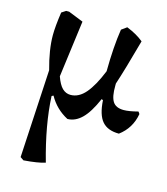

<svg xmlns="http://www.w3.org/2000/svg" viewBox="-106 -549 759 871"><g transform="rotate(15 273.0 -113.5)"><path d="M539 -100Q527 -31 472 10Q419 10 393 -20Q367 -50 363 -118L356 -121Q327 -54 296 -24Q265 6 229 6Q172 -24 141 -80L133 -76V-75Q139 57 186 223Q152 234 85 239L69 228L92 -186Q67 -276 67 -344Q67 -385 77 -453L97 -466H111L181 -438L146 -172Q159 -135 175.5 -119Q192 -103 214 -103Q253 -103 284.5 -140Q316 -177 345 -249Q346 -365 359 -448L384 -466Q432 -447 463 -421Q423 -275 400 -206V-196Q399 -145 413.5 -122Q428 -99 465 -99Q490 -99 532 -110Z"/></g></svg>

Font: Alegreya Medium
Style: Regular
Weight: 500
Designer: Juan Pablo del Peral
Foundry: Huerta Tipografica
Version: Version 2.007; ttfautohint (v1.6)